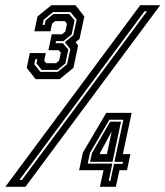

<svg xmlns="http://www.w3.org/2000/svg" viewBox="-42 -720 637 740"><path d="M95 -415 61 -458.5 73 -515.5H134.5L128.5 -486.5L136 -476.5H174L186 -486.5L192.5 -517L184.5 -526.5H144.5L157.5 -588H197.5L210 -599L216 -628.5L208 -638.5H170L158.5 -628.5L152.5 -599.5H90.5L102.5 -656.5L156 -700H249L283 -656.5L264.5 -570L249.5 -557.5L259 -544.5L241 -458.5L188 -415ZM113.5 -443H180.5L216.5 -472.5L229 -530.5L208 -557.5L240.5 -584.5L253.5 -644L229.5 -673.5H162.5L126.5 -644L122 -624H130L134 -641.5L164 -666H225L245.5 -641.5L234 -587L202.5 -561.5H174L172 -553.5H200.5L221.5 -529L210 -475.5L179.5 -450.5H118.5L98.5 -475.5L102 -491.5H94L90 -472.5ZM-21.5 0 498.5 -700H575.5L56 0ZM33 -26.5H42.5L524.5 -676.5H515ZM343 0 357 -64H263L277.5 -132L367.5 -285H465.5L431.5 -126H460.5L447.5 -64H418.5L404.5 0ZM343 -126H370L389.5 -218H391L344.5 -132.5ZM377 -23H383.5L397.5 -88.5H430.5L432 -96.5H399L433.5 -258.5H379.5L305 -131L296 -89.5H391ZM305 -96.5 312.5 -130 382.5 -251H424.5L391.5 -96.5Z"/></svg>

Font: Tourney Thin
Style: Bold Italic
Weight: 700
Italic angle: -12°
Version: Version 1.015